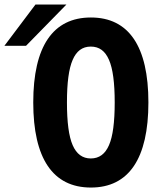

<svg xmlns="http://www.w3.org/2000/svg" viewBox="-103 -820 726 854"><path d="M-83.5 -616.2H12.7L192.4 -799.8H54.7ZM301.3 14.2C470.2 14.2 557.1 -115.2 557.1 -364.3C557.1 -613.8 469.7 -742.2 301.3 -742.2C132.3 -742.2 44.9 -613.3 44.9 -364.3C44.9 -115.7 131.8 14.2 301.3 14.2ZM300.8 -115.2C264.2 -115.2 237.3 -134.8 220.2 -174.3C203.1 -213.4 194.8 -276.4 194.8 -364.3C194.8 -452.1 203.1 -514.6 220.2 -553.7C236.8 -592.3 262.7 -612.8 300.8 -612.8C338.4 -612.8 364.7 -593.3 381.8 -553.7C398.9 -514.6 407.2 -452.1 407.2 -364.3C407.2 -276.4 398.9 -213.4 381.8 -174.3C364.7 -134.8 337.9 -115.2 300.8 -115.2Z"/></svg>

Font: Hack
Style: Bold
Weight: 700
Monospace: yes
Designer: Christopher Simpkins
Foundry: Christopher Simpkins
Version: Version 2.010